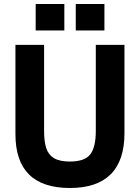

<svg xmlns="http://www.w3.org/2000/svg" viewBox="-20 -921 698 958"><path d="M57 -252V-697H200V-268Q200 -214 211 -181Q222 -148 250 -131.5Q278 -115 329 -115Q403 -115 430.5 -151Q458 -187 458 -267V-697H601V-257Q601 -120 532.5 -51.5Q464 17 329 17Q57 17 57 -252ZM358 -901H501V-769H358ZM158 -901H301V-769H158Z"/></svg>

Font: Hanken Grotesk ExtraBold
Style: Regular
Weight: 800
Designer: Alfredo Marco Pradil
Foundry: Hanken Design Co.
Version: Version 3.014